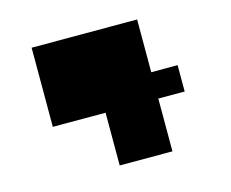

<svg xmlns="http://www.w3.org/2000/svg" viewBox="-90 -752 1056 879"><g transform="rotate(-15 437.5 -312.5)"><path d="M375 0V-250H125V-625H625V-375H750V-250H625V0Z"/></g></svg>

Font: Silkscreen
Style: Bold
Weight: 700
Designer: Jason Kottke
Foundry: Jason Kottke
Version: Version 1.001; ttfautohint (v1.8.4.7-5d5b)